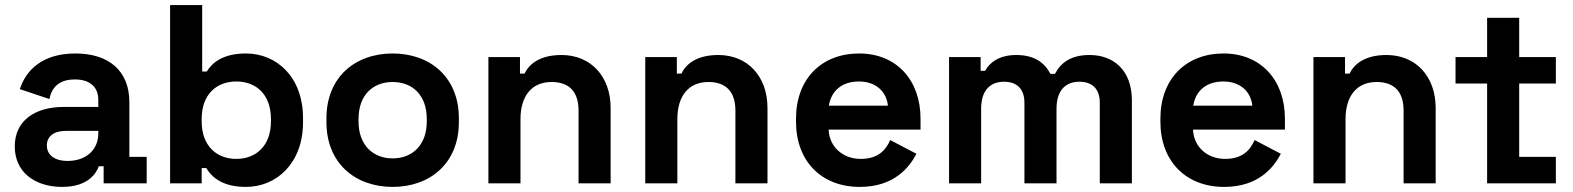

<svg xmlns="http://www.w3.org/2000/svg" viewBox="-20 -720 6178 754"><path d="M224 14C328 14 359 -42 368 -67H387V0H556V-104H488V-319C488 -443 406 -510 276 -510C147 -510 82 -445 58 -370L174 -331C183 -376 211 -408 274 -408C338 -408 366 -374 366 -328V-300H230C118 -300 38 -247 38 -145C38 -43 118 14 224 14ZM164 -149C164 -185 192 -206 239 -206H366V-196C366 -130 316 -88 246 -88C192 -88 164 -113 164 -149Z M946 14C1065 14 1170 -78 1170 -240V-256C1170 -418 1066 -510 946 -510C856 -510 813 -474 792 -439H774V-700H648V0H772V-60H790C813 -22 856 14 946 14ZM772 -243V-253C772 -349 830 -400 908 -400C986 -400 1044 -349 1044 -253V-243C1044 -147 985 -96 908 -96C831 -96 772 -147 772 -243Z M1522 14C1670 14 1782 -80 1782 -240V-256C1782 -416 1670 -510 1522 -510C1374 -510 1262 -416 1262 -256V-240C1262 -80 1374 14 1522 14ZM1388 -243V-253C1388 -346 1444 -398 1522 -398C1600 -398 1656 -346 1656 -253V-243C1656 -150 1599 -98 1522 -98C1445 -98 1388 -150 1388 -243Z M1898 0H2024V-252C2024 -344 2069 -398 2146 -398C2214 -398 2252 -361 2252 -286V0H2378V-296C2378 -419 2301 -504 2185 -504C2096 -504 2056 -465 2040 -431H2022V-496H1898Z M2514 0H2640V-252C2640 -344 2685 -398 2762 -398C2830 -398 2868 -361 2868 -286V0H2994V-296C2994 -419 2917 -504 2801 -504C2712 -504 2672 -465 2656 -431H2638V-496H2514Z M3356 14C3492 14 3551 -63 3579 -116L3476 -170C3459 -132 3430 -96 3360 -96C3290 -96 3237 -143 3234 -211H3595V-254C3595 -406 3500 -510 3354 -510C3206 -510 3106 -410 3106 -254V-242C3106 -86 3207 14 3356 14ZM3235 -305C3244 -362 3285 -400 3353 -400C3418 -400 3461 -362 3467 -305Z M3707 0H3833V-293C3833 -361 3865 -399 3923 -399C3973 -399 4003 -371 4003 -317V0H4129V-293C4129 -361 4161 -399 4219 -399C4269 -399 4299 -371 4299 -317V0H4425V-326C4425 -446 4351 -504 4259 -504C4183 -504 4145 -472 4123 -430H4105C4082 -474 4042 -504 3971 -504C3905 -504 3866 -475 3849 -442H3831V-496H3707Z M4787 14C4923 14 4982 -63 5010 -116L4907 -170C4890 -132 4861 -96 4791 -96C4721 -96 4668 -143 4665 -211H5026V-254C5026 -406 4931 -510 4785 -510C4637 -510 4537 -410 4537 -254V-242C4537 -86 4638 14 4787 14ZM4666 -305C4675 -362 4716 -400 4784 -400C4849 -400 4892 -362 4898 -305Z M5138 0H5264V-252C5264 -344 5309 -398 5386 -398C5454 -398 5492 -361 5492 -286V0H5618V-296C5618 -419 5541 -504 5425 -504C5336 -504 5296 -465 5280 -431H5262V-496H5138Z M5820 0H6090V-104H5946V-392H6090V-496H5946V-650H5820V-496H5696V-392H5820Z"/></svg>

Font: Meta Space
Style: Bold
Weight: 700
Designer: Meta Pool / Florian Karsten
Foundry: Meta Pool / Florian Karsten
Version: Version 2.000;Glyphs 3.1.1 (3137)